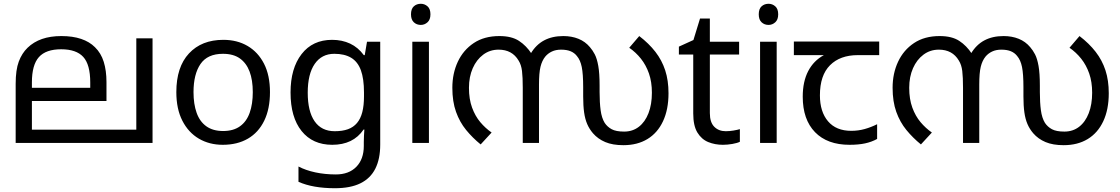

<svg xmlns="http://www.w3.org/2000/svg" viewBox="-20 -757 5932 1017"><path d="M788 -554V0H63V-313Q63 -387 79.5 -431Q96 -475 126 -504Q158 -535 202.5 -550.5Q247 -566 305 -566Q365 -566 409.5 -551Q454 -536 483 -507Q515 -476 529.5 -429.5Q544 -383 544 -322V-222H149V-70H702V-554ZM304 -496Q223 -496 186 -454.5Q149 -413 149 -321V-292H458V-320Q458 -415 421 -455.5Q384 -496 304 -496Z M1410 -269Q1410 -180 1379.5 -117.5Q1349 -55 1293 -22.5Q1237 10 1160 10Q1089 10 1033.5 -22.5Q978 -55 946 -117.5Q914 -180 914 -269Q914 -402 981 -474Q1048 -546 1163 -546Q1236 -546 1291.5 -513.5Q1347 -481 1378.5 -419.5Q1410 -358 1410 -269ZM1005 -269Q1005 -206 1021.5 -159.5Q1038 -113 1073 -88Q1108 -63 1162 -63Q1216 -63 1251 -88Q1286 -113 1302.5 -159.5Q1319 -206 1319 -269Q1319 -333 1302 -378Q1285 -423 1250.5 -447.5Q1216 -472 1161 -472Q1079 -472 1042 -418Q1005 -364 1005 -269Z M1739 -546Q1792 -546 1834.5 -526Q1877 -506 1907 -465H1912L1924 -536H1994V9Q1994 85 1968 136.5Q1942 188 1889 214Q1836 240 1754 240Q1696 240 1647.5 231.5Q1599 223 1561 206V125Q1599 145 1650 156Q1701 167 1759 167Q1828 167 1867.5 126.5Q1907 86 1907 16V-5Q1907 -17 1908 -39.5Q1909 -62 1910 -71H1906Q1878 -30 1836.5 -10Q1795 10 1740 10Q1636 10 1577.5 -63Q1519 -136 1519 -267Q1519 -395 1577.5 -470.5Q1636 -546 1739 -546ZM1751 -472Q1684 -472 1647 -418.5Q1610 -365 1610 -266Q1610 -167 1646.5 -114.5Q1683 -62 1753 -62Q1794 -62 1823 -72.5Q1852 -83 1871 -105.5Q1890 -128 1899 -163Q1908 -198 1908 -246V-267Q1908 -340 1891.5 -385Q1875 -430 1840 -451Q1805 -472 1751 -472Z M2252 -536V0H2164V-536ZM2209 -737Q2229 -737 2244.5 -723.5Q2260 -710 2260 -681Q2260 -653 2244.5 -639Q2229 -625 2209 -625Q2187 -625 2172 -639Q2157 -653 2157 -681Q2157 -710 2172 -723.5Q2187 -737 2209 -737Z M2964 -566Q3008 -566 3044 -551.5Q3080 -537 3105 -507Q3119 -491 3130.5 -469Q3142 -447 3149 -408Q3156 -369 3156 -303V-269Q3156 -214 3161.5 -173Q3167 -132 3183 -106Q3197 -85 3220 -72.5Q3243 -60 3286 -60Q3331 -60 3364 -85.5Q3397 -111 3415 -157.5Q3433 -204 3433 -266Q3433 -323 3417.5 -367.5Q3402 -412 3375 -446Q3348 -480 3313 -504L3366 -566Q3417 -527 3451.5 -482.5Q3486 -438 3503.5 -384.5Q3521 -331 3521 -263Q3521 -177 3492 -115Q3463 -53 3409.5 -20.5Q3356 12 3282 12Q3225 12 3186 -4.5Q3147 -21 3121 -51Q3102 -73 3090.5 -99.5Q3079 -126 3074 -161.5Q3069 -197 3069 -246V-295Q3069 -365 3061.5 -402Q3054 -439 3036 -460Q3023 -477 3002.5 -485.5Q2982 -494 2952 -494Q2924 -494 2903 -484Q2882 -474 2868 -457Q2851 -436 2843 -403.5Q2835 -371 2835 -309V0H2749V-292Q2749 -348 2745 -381Q2741 -414 2727 -436Q2710 -465 2683.5 -479.5Q2657 -494 2621 -494Q2575 -494 2539.5 -467.5Q2504 -441 2484 -395.5Q2464 -350 2464 -292Q2464 -232 2480.5 -187Q2497 -142 2524 -110Q2551 -78 2584 -55L2526 8Q2483 -27 2449 -68.5Q2415 -110 2395.5 -164.5Q2376 -219 2376 -292Q2376 -368 2405 -430Q2434 -492 2489.5 -529Q2545 -566 2625 -566Q2690 -566 2729 -540.5Q2768 -515 2796 -472L2791 -473Q2819 -520 2862 -543Q2905 -566 2964 -566Z M3824 -62Q3844 -62 3865 -65.5Q3886 -69 3899 -73V-6Q3885 1 3859 5.5Q3833 10 3809 10Q3767 10 3731.5 -4.5Q3696 -19 3674 -55Q3652 -91 3652 -156V-468H3576V-510L3653 -545L3688 -659H3740V-536H3895V-468H3740V-158Q3740 -109 3763.5 -85.5Q3787 -62 3824 -62Z M4094 -536V0H4006V-536ZM4051 -737Q4071 -737 4086.5 -723.5Q4102 -710 4102 -681Q4102 -653 4086.5 -639Q4071 -625 4051 -625Q4029 -625 4014 -639Q3999 -653 3999 -681Q3999 -710 4014 -723.5Q4029 -737 4051 -737Z M4480 10Q4362 10 4297 -57Q4232 -124 4232 -245Q4232 -325 4261 -380.5Q4290 -436 4344 -465H4185V-537H4637V-465H4524Q4430 -465 4376.5 -411.5Q4323 -358 4323 -252Q4323 -165 4366 -114.5Q4409 -64 4489 -64Q4526 -64 4560 -73.5Q4594 -83 4626 -99V-21Q4597 -5 4562 2.5Q4527 10 4480 10Z M5296 -566Q5340 -566 5376 -551.5Q5412 -537 5437 -507Q5451 -491 5462.5 -469Q5474 -447 5481 -408Q5488 -369 5488 -303V-269Q5488 -214 5493.5 -173Q5499 -132 5515 -106Q5529 -85 5552 -72.5Q5575 -60 5618 -60Q5663 -60 5696 -85.5Q5729 -111 5747 -157.5Q5765 -204 5765 -266Q5765 -323 5749.5 -367.5Q5734 -412 5707 -446Q5680 -480 5645 -504L5698 -566Q5749 -527 5783.5 -482.5Q5818 -438 5835.5 -384.5Q5853 -331 5853 -263Q5853 -177 5824 -115Q5795 -53 5741.5 -20.5Q5688 12 5614 12Q5557 12 5518 -4.5Q5479 -21 5453 -51Q5434 -73 5422.5 -99.5Q5411 -126 5406 -161.5Q5401 -197 5401 -246V-295Q5401 -365 5393.5 -402Q5386 -439 5368 -460Q5355 -477 5334.5 -485.5Q5314 -494 5284 -494Q5256 -494 5235 -484Q5214 -474 5200 -457Q5183 -436 5175 -403.5Q5167 -371 5167 -309V0H5081V-292Q5081 -348 5077 -381Q5073 -414 5059 -436Q5042 -465 5015.5 -479.5Q4989 -494 4953 -494Q4907 -494 4871.5 -467.5Q4836 -441 4816 -395.5Q4796 -350 4796 -292Q4796 -232 4812.5 -187Q4829 -142 4856 -110Q4883 -78 4916 -55L4858 8Q4815 -27 4781 -68.5Q4747 -110 4727.5 -164.5Q4708 -219 4708 -292Q4708 -368 4737 -430Q4766 -492 4821.5 -529Q4877 -566 4957 -566Q5022 -566 5061 -540.5Q5100 -515 5128 -472L5123 -473Q5151 -520 5194 -543Q5237 -566 5296 -566Z"/></svg>

Font: lmalayalam15
Style: Book
Weight: 400
Designer: Jelle Bosma - Monotype Design Team
Foundry: Monotype Imaging Inc.
Version: Version 2.003